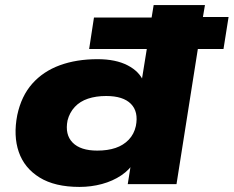

<svg xmlns="http://www.w3.org/2000/svg" viewBox="-20 -725 920 756"><path d="M293 11Q196 11 136 -26Q76 -63 54 -126.5Q32 -190 48 -272Q64 -347 107 -395.5Q150 -444 215.5 -468Q281 -492 364 -492Q436 -492 483 -467.5Q530 -443 546 -402H537L558 -532H331L350 -656H577L585 -705H787L779 -658H880L860 -532H759L675 0H483L497 -88H509Q491 -57 457.5 -34.5Q424 -12 381.5 -0.5Q339 11 293 11ZM363 -132Q404 -132 435 -142.5Q466 -153 487 -175Q508 -197 515 -229Q526 -285 495.5 -316Q465 -347 398 -347Q358 -347 326.5 -336.5Q295 -326 274.5 -304Q254 -282 246 -251Q235 -195 266 -163.5Q297 -132 363 -132Z"/></svg>

Font: Nunito Sans 10pt Expanded Black
Style: Italic
Weight: 900
Width: 7
Italic angle: -9°
Designer: Vernon Adams
Foundry: Vernon Adams
Version: Version 3.101;gftools[0.9.27]